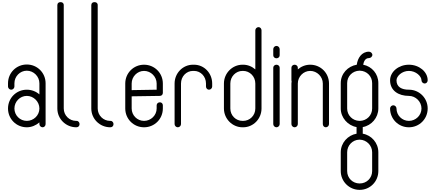

<svg xmlns="http://www.w3.org/2000/svg" viewBox="-20 -1190 4080 1798"><path d="M231 -586C133 -586 55 -508 55 -410V-380C55 -364 69 -350 85 -350C101 -350 115 -364 115 -380V-410C115 -474 167 -528 231 -528C295 -528 349 -474 349 -410V-306C317 -334 275 -350 231 -350C133 -350 55 -272 55 -174C55 -76 133 2 231 2C275 2 317 -16 349 -44V-28C349 -12 363 2 379 2C395 2 407 -12 407 -28V-410C407 -508 329 -586 231 -586ZM231 -292C295 -292 349 -238 349 -174C349 -110 295 -58 231 -58C167 -58 115 -110 115 -174C115 -238 167 -292 231 -292Z M517 -174C517 -76 597 2 695 2C715 2 725 -12 725 -28C725 -42 715 -58 697 -58H695H693C629 -58 577 -110 577 -174V-1142C577 -1162 563 -1170 547 -1170C531 -1170 517 -1162 517 -1142Z M835 -174C835 -76 915 2 1013 2C1033 2 1043 -12 1043 -28C1043 -42 1033 -58 1015 -58H1013H1011C947 -58 895 -110 895 -174V-1142C895 -1162 881 -1170 865 -1170C849 -1170 835 -1162 835 -1142Z M1329 -584C1231 -584 1153 -506 1153 -408V-322V-316V-312V-174C1153 -76 1231 2 1329 2C1427 2 1505 -76 1505 -174V-204C1505 -220 1493 -232 1477 -232C1461 -232 1447 -220 1447 -204V-174C1447 -110 1393 -58 1329 -58C1265 -58 1213 -110 1213 -174V-288L1477 -292C1493 -292 1505 -304 1505 -320V-408C1505 -506 1427 -584 1329 -584ZM1329 -526C1393 -526 1447 -472 1447 -408V-350L1213 -346V-408C1213 -472 1265 -526 1329 -526Z M1787 -584C1691 -584 1615 -504 1615 -408V-28C1615 -12 1629 2 1645 2C1661 2 1675 -12 1675 -28V-408C1675 -474 1725 -526 1787 -526H1797C1859 -526 1909 -474 1909 -408V-380C1909 -364 1921 -350 1937 -350C1953 -350 1967 -364 1967 -380V-408C1967 -504 1893 -584 1797 -584Z M2401 -936C2385 -936 2371 -922 2371 -906V-540C2339 -568 2299 -584 2257 -584H2251C2155 -584 2077 -504 2077 -408V-174C2077 -78 2155 2 2251 2H2257C2353 2 2429 -78 2429 -174V-408V-428V-438V-906C2429 -922 2417 -936 2401 -936ZM2251 -526H2257C2319 -526 2371 -474 2371 -408V-174C2371 -108 2319 -58 2257 -58H2251C2189 -58 2137 -108 2137 -174V-408C2137 -474 2189 -526 2251 -526Z M2569 -760C2553 -760 2539 -746 2539 -730V-672C2539 -656 2553 -644 2569 -644C2585 -644 2599 -656 2599 -672V-730C2599 -746 2585 -760 2569 -760ZM2569 -584C2553 -584 2539 -572 2539 -556V-28C2539 -12 2553 2 2569 2C2585 2 2599 -12 2599 -28V-556C2599 -572 2585 -584 2569 -584Z M2739 -584C2723 -584 2709 -572 2709 -556V-438C2709 -436 2711 -430 2711 -428C2711 -422 2709 -416 2709 -408V-28C2709 -12 2723 2 2739 2C2755 2 2769 -12 2769 -28V-408C2769 -472 2821 -526 2885 -526C2949 -526 3003 -472 3003 -408V-28C3003 -12 3015 2 3031 2C3047 2 3061 -12 3061 -28V-408C3061 -506 2983 -584 2885 -584C2841 -584 2801 -568 2769 -540V-556C2769 -572 2755 -584 2739 -584Z M3381 -584C3387 -616 3401 -646 3435 -646C3451 -646 3467 -660 3467 -676C3467 -692 3451 -706 3435 -706C3367 -706 3329 -646 3321 -584C3237 -570 3171 -500 3171 -412V-174C3171 -88 3237 -14 3319 0V62C3237 76 3171 148 3171 236V412C3171 510 3251 588 3347 588H3349C3445 588 3523 510 3523 412V236C3523 148 3459 76 3377 62V0C3459 -14 3523 -88 3523 -174V-412C3523 -498 3463 -568 3381 -584ZM3345 -528H3351C3415 -526 3465 -476 3465 -412V-174C3465 -110 3415 -60 3351 -58H3345C3281 -60 3231 -110 3231 -174V-412C3231 -476 3281 -526 3345 -528ZM3343 118H3351C3413 120 3465 172 3465 236V412C3465 478 3413 528 3349 528H3347C3283 528 3231 478 3231 412V236C3231 172 3281 120 3343 118Z M3813 -350H3811H3809C3743 -350 3693 -374 3693 -438C3693 -476 3743 -526 3809 -526C3875 -526 3927 -476 3927 -438C3927 -422 3941 -408 3957 -408C3973 -408 3985 -422 3985 -438C3985 -518 3905 -584 3809 -584C3713 -584 3633 -518 3633 -438C3633 -340 3713 -292 3809 -292C3873 -292 3927 -238 3927 -174C3927 -110 3873 -58 3809 -58C3745 -58 3693 -110 3693 -174C3693 -190 3679 -204 3663 -204C3647 -204 3633 -190 3633 -174C3633 -76 3711 2 3809 2C3907 2 3985 -76 3985 -174C3985 -270 3909 -348 3813 -350Z"/></svg>

Font: bauhaus_2017
Style: _regular
Weight: 400
Version: Version 1.0